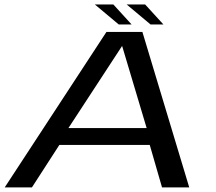

<svg xmlns="http://www.w3.org/2000/svg" viewBox="-32 -816 942 836"><path d="M-11.5 0H107L226.5 -185H620L673.5 0H792L588 -677H431.5ZM266 -258.5 499 -615H500L606.5 -258.5ZM623.5 -709.5H679.5L600 -796.5H519.5ZM485 -709.5H541L461.5 -796.5H381Z"/></svg>

Font: Anybody Expanded
Style: Italic
Weight: 400
Width: 7
Italic angle: -10°
Version: Version 1.113;gftools[0.9.25]